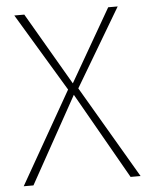

<svg xmlns="http://www.w3.org/2000/svg" viewBox="-50 -724 597 766"><g transform="rotate(-5 248.0 -341.0)"><path d="M482 0H442L245 -346L53 0H14L224 -369L36 -682H76L245 -392L412 -682H450L265 -370Z"/></g></svg>

Font: FiraGO UltraLight
Style: Regular
Weight: 200
Designer: bBox Type
Foundry: bBox Type GmbH
Version: Version 1.001